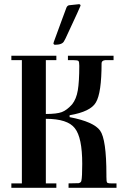

<svg xmlns="http://www.w3.org/2000/svg" viewBox="-20 -893 596 913"><path d="M292 -711 285 -698Q277 -680 240 -680Q234 -683 234 -686L236 -694Q240 -704 273 -795Q286 -830 296 -857Q300 -866 308 -868L355 -873Q363 -873 363 -866Q350 -835 324 -780Q298 -725 292 -711ZM198 -21H248V0H34V-21H84V-607H34V-628H248V-607H198V-351Q250 -351 274 -360Q298 -369 323 -397Q343 -422 350 -463.5Q357 -505 357 -580Q357 -599 353 -603Q349 -607 329 -607H303V-628H520V-607H480Q463 -605 463 -592Q463 -451 436 -406Q411 -362 311 -345V-336Q426 -314 456 -272Q486 -230 486 -62V-53Q486 -30 489 -25.5Q492 -21 508 -21H534V0H306V-21L354 -22Q366 -25 367 -34Q371 -51 371 -114Q371 -239 336 -283Q302 -328 198 -328Z"/></svg>

Font: Pochaevsk Unicode
Style: Normal
Weight: 400
Version: Version 1.1